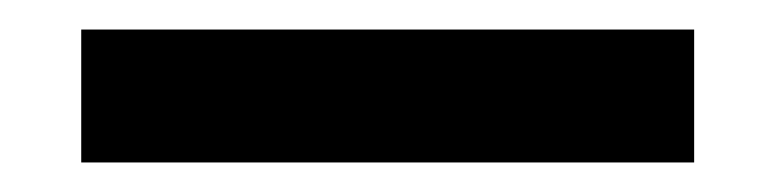

<svg xmlns="http://www.w3.org/2000/svg" viewBox="-20 -20 525 130"><path d="M35 90H450V0H35Z"/></svg>

Font: FREAK Grotesk Next
Style: Bold
Weight: 700
Width: 3
Designer: La Scuola Open Source
Foundry: La Scuola Open Source
Version: Version 1.000;PS 1.0;hotconv 1.0.72;makeotf.lib2.5.5900